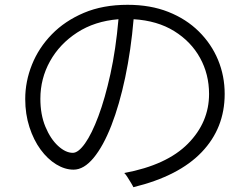

<svg xmlns="http://www.w3.org/2000/svg" viewBox="-20 -770 1040 799"><path d="M535 9Q533 4 525.5 -8.5Q518 -21 510 -33.5Q502 -46 497 -50Q674 -83 762 -172Q850 -261 850 -379Q850 -461 812.5 -529Q775 -597 705 -640.5Q635 -684 536 -690Q525 -561 501 -447.5Q477 -334 443.5 -248Q410 -162 369.5 -113Q329 -64 286 -64Q250 -64 214 -86Q178 -108 149 -147.5Q120 -187 102.5 -241Q85 -295 85 -358Q85 -431 113 -501Q141 -571 195.5 -627Q250 -683 329 -716.5Q408 -750 511 -750Q606 -750 680.5 -720.5Q755 -691 807.5 -639Q860 -587 887.5 -520.5Q915 -454 915 -379Q915 -237 819.5 -137Q724 -37 535 9ZM283 -134Q306 -134 334 -173.5Q362 -213 389.5 -286.5Q417 -360 439.5 -462Q462 -564 473 -690Q374 -682 301 -634.5Q228 -587 188 -515Q148 -443 148 -359Q148 -293 169 -242.5Q190 -192 221.5 -163Q253 -134 283 -134Z"/></svg>

Font: Zen Kaku Gothic Antique
Style: Regular
Weight: 400
Designer: Yoshimichi Ohira
Foundry: Positype
Version: Version 1.001